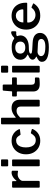

<svg xmlns="http://www.w3.org/2000/svg" viewBox="1343 -2125 957 3683"><g transform="rotate(-90 1821.5 -283.5)"><path d="M81 0Q71 0 67 -4.5Q63 -9 63 -18V-513Q63 -530 77 -530H174Q188 -530 188 -515V-454Q188 -448 192 -446.5Q196 -445 201 -451Q223 -480 248.5 -499.5Q274 -519 300.5 -529.5Q327 -540 352 -540Q388 -540 388 -524V-428Q388 -414 375 -416Q360 -420 343.5 -421.5Q327 -423 313 -423Q294 -423 272.5 -415Q251 -407 233 -392.5Q215 -378 204 -361Q193 -344 193 -326V-20Q193 0 170 0H81Z M604 -22Q604 -10 598.5 -5Q593 0 580 0H493Q482 0 478 -4.5Q474 -9 474 -18V-513Q474 -530 489 -530H590Q604 -530 604 -514ZM606 -628Q606 -605 582 -605H491Q480 -605 476 -610Q472 -615 472 -625V-723Q472 -742 488 -742H591Q606 -742 606 -725Z M964 -540Q1024 -540 1068 -519.5Q1112 -499 1140.5 -466.5Q1169 -434 1184 -398Q1190 -380 1174 -379L1086 -368Q1076 -366 1072 -377Q1059 -399 1045 -416Q1031 -433 1013 -443Q995 -453 969 -453Q929 -453 898.5 -431.5Q868 -410 851.5 -368Q835 -326 835 -265Q835 -203 852.5 -161Q870 -119 901 -97.5Q932 -76 975 -76Q1020 -76 1049 -99.5Q1078 -123 1103 -165Q1106 -169 1109 -170Q1112 -171 1119 -169L1182 -152Q1192 -149 1188 -135Q1178 -112 1159.5 -86Q1141 -60 1114 -38.5Q1087 -17 1049.5 -3.5Q1012 10 964 10Q888 10 829 -24.5Q770 -59 736.5 -120.5Q703 -182 703 -263Q703 -345 737 -407.5Q771 -470 830 -505Q889 -540 964 -540Z M1297 0Q1278 0 1278 -18V-725Q1278 -742 1293 -742H1392Q1405 -742 1405 -727V-467Q1405 -461 1408 -460Q1411 -459 1416 -463Q1449 -491 1477 -507.5Q1505 -524 1533 -532Q1561 -540 1591 -540Q1668 -540 1709 -498Q1750 -456 1750 -383V-21Q1750 0 1729 0H1637Q1628 0 1624 -4Q1620 -8 1620 -18V-362Q1620 -401 1599.5 -422.5Q1579 -444 1537 -444Q1513 -444 1492.5 -436.5Q1472 -429 1452 -414Q1432 -399 1408 -376V-20Q1408 0 1386 0H1297Z M2048 -439Q2038 -439 2038 -428V-161Q2038 -122 2054 -107Q2070 -92 2104 -92H2163Q2169 -92 2173 -88Q2177 -84 2177 -78L2176 -26Q2176 -10 2157 -6Q2142 -4 2122 -2.5Q2102 -1 2082.5 -0.5Q2063 0 2047 0Q1980 0 1944 -31.5Q1908 -63 1908 -127V-426Q1908 -439 1896 -439H1829Q1813 -439 1813 -454V-517Q1813 -530 1828 -530H1902Q1911 -530 1911 -540L1924 -694Q1925 -710 1938 -710H2027Q2041 -710 2041 -693V-540Q2041 -531 2050 -531H2163Q2178 -531 2178 -517V-454Q2178 -439 2161 -439Z M2401 -22Q2401 -10 2395.5 -5Q2390 0 2377 0H2290Q2279 0 2275 -4.5Q2271 -9 2271 -18V-513Q2271 -530 2286 -530H2387Q2401 -530 2401 -514ZM2403 -628Q2403 -605 2379 -605H2288Q2277 -605 2273 -610Q2269 -615 2269 -625V-723Q2269 -742 2285 -742H2388Q2403 -742 2403 -725Z M3043 -548Q3052 -548 3057.5 -543.5Q3063 -539 3063 -528V-472Q3063 -459 3057.5 -454Q3052 -449 3041 -450Q3027 -452 3014.5 -451.5Q3002 -451 2992 -448Q2966 -442 2972 -425Q2975 -416 2979.5 -403Q2984 -390 2984 -372Q2984 -327 2958.5 -290Q2933 -253 2881 -231Q2829 -209 2751 -209Q2707 -209 2681.5 -204Q2656 -199 2645 -190.5Q2634 -182 2634 -172Q2634 -158 2651.5 -152.5Q2669 -147 2706 -144L2844 -136Q2942 -131 2987 -92.5Q3032 -54 3032 7Q3032 82 2961.5 128.5Q2891 175 2757 175Q2618 175 2547.5 141.5Q2477 108 2477 42Q2477 7 2503 -17Q2529 -41 2572 -59Q2585 -64 2572 -70Q2549 -81 2533.5 -97.5Q2518 -114 2518 -138Q2518 -157 2530 -172.5Q2542 -188 2562.5 -201Q2583 -214 2609 -224Q2614 -226 2615.5 -229.5Q2617 -233 2610 -236Q2565 -258 2541 -291.5Q2517 -325 2517 -371Q2517 -447 2579.5 -492.5Q2642 -538 2761 -538Q2815 -538 2853.5 -526Q2892 -514 2917 -493Q2924 -488 2931 -488.5Q2938 -489 2943 -494Q2955 -508 2972 -520.5Q2989 -533 3008 -540.5Q3027 -548 3043 -548ZM2750 -277Q2809 -277 2837 -303Q2865 -329 2865 -370Q2865 -415 2837 -442Q2809 -469 2750 -469Q2695 -469 2665 -442Q2635 -415 2635 -370Q2635 -329 2665 -303Q2695 -277 2750 -277ZM2671 -42Q2652 -43 2632.5 -34.5Q2613 -26 2599.5 -10.5Q2586 5 2586 25Q2586 51 2604.5 70Q2623 89 2663 98.5Q2703 108 2767 108Q2840 108 2878 87.5Q2916 67 2916 28Q2916 2 2895.5 -15Q2875 -32 2830 -34Z M3230 -224Q3230 -183 3249 -150.5Q3268 -118 3301.5 -99.5Q3335 -81 3375 -81Q3416 -81 3449.5 -98Q3483 -115 3513 -153Q3517 -158 3520 -158.5Q3523 -159 3530 -155L3591 -128Q3604 -122 3594 -110Q3564 -66 3529.5 -39.5Q3495 -13 3453.5 -1.5Q3412 10 3360 10Q3284 10 3224 -24Q3164 -58 3129.5 -118.5Q3095 -179 3095 -258Q3095 -345 3130.5 -408Q3166 -471 3226 -505.5Q3286 -540 3358 -540Q3434 -540 3490.5 -507Q3547 -474 3579 -412.5Q3611 -351 3611 -263Q3611 -253 3609.5 -247Q3608 -241 3595 -240H3241Q3235 -240 3232.5 -236Q3230 -232 3230 -224ZM3467 -314Q3477 -314 3480.5 -316.5Q3484 -319 3484 -328Q3484 -359 3470 -389Q3456 -419 3429 -438.5Q3402 -458 3363 -458Q3323 -458 3293 -438.5Q3263 -419 3247.5 -386.5Q3232 -354 3232 -314Z"/></g></svg>

Font: Libre Franklin Thin SemiBold
Style: Regular
Weight: 600
Version: Version 3.000